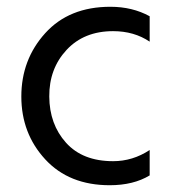

<svg xmlns="http://www.w3.org/2000/svg" viewBox="-20 -536 511 567"><path d="M304 11Q184 11 113.5 -65.5Q43 -142 43 -251Q43 -360 113.5 -438Q184 -516 306 -516Q371 -516 422 -488V-413Q376 -444 314 -444Q228 -444 176.5 -388.5Q125 -333 125.5 -251Q126 -169 175 -114.5Q224 -60 314 -60Q372 -60 422 -93V-18Q374 11 304 11Z"/></svg>

Font: Hind Colombo
Style: Regular
Weight: 400
Designer: Jyotish Sonowal, Aditi Pimprikar
Foundry: Indian Type Foundry
Version: Version 1.000;PS 1.0;hotconv 1.0.86;makeotf.lib2.5.63406; tt